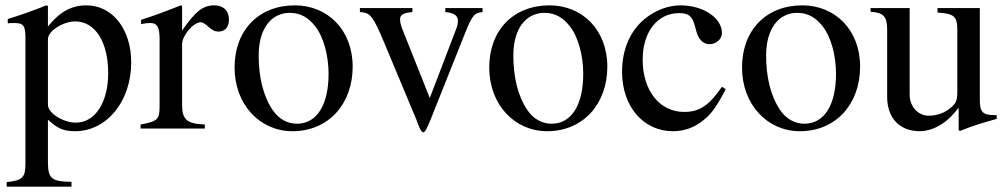

<svg xmlns="http://www.w3.org/2000/svg" viewBox="-20 -480 3762 717"><path d="M159 -458 153 -460C100 -439 64 -426 9 -409V-393C18 -394 25 -394 34 -394C68 -394 75 -384 75 -337V131C75 183 64 194 5 200V217H247V199C172 198 159 187 159 124V-33C195 0 218 10 260 10C379 10 470 -102 470 -247C470 -371 400 -460 303 -460C247 -460 203 -436 159 -381ZM159 -334C159 -364 215 -400 261 -400C335 -400 384 -324 384 -207C384 -97 335 -22 263 -22C216 -22 159 -58 159 -88Z M660 -458 655 -460C602 -439 566 -425 507 -406V-390C521 -393 530 -394 542 -394C567 -394 576 -378 576 -334V-84C576 -34 569 -27 505 -15V0H745V-15C677 -18 660 -33 660 -90V-315C660 -347 702 -397 730 -397C736 -397 745 -392 756 -382C772 -367 783 -362 796 -362C820 -362 835 -379 835 -407C835 -440 814 -460 780 -460C738 -460 710 -438 660 -366Z M1297 -231C1297 -369 1203 -460 1081 -460C946 -460 856 -367 856 -228C856 -89 951 10 1072 10C1207 10 1297 -92 1297 -231ZM1207 -204C1207 -88 1163 -18 1089 -18C1053 -18 1021 -36 999 -68C962 -122 946 -194 946 -273C946 -373 993 -432 1062 -432C1105 -432 1133 -412 1157 -382C1189 -341 1207 -272 1207 -204Z M1782 -450H1643V-435C1675 -432 1690 -422 1690 -403C1690 -393 1688 -383 1684 -373L1585 -114L1483 -370C1477 -385 1474 -398 1474 -408C1474 -425 1486 -432 1520 -435V-450H1324V-435C1362 -433 1372 -423 1415 -320L1535 -33C1539 -24 1540 -17 1543 -12C1550 6 1555 14 1561 14C1567 14 1574 1 1589 -36L1717 -357C1744 -424 1752 -432 1782 -435Z M2248 -231C2248 -369 2154 -460 2032 -460C1897 -460 1807 -367 1807 -228C1807 -89 1902 10 2023 10C2158 10 2248 -92 2248 -231ZM2158 -204C2158 -88 2114 -18 2040 -18C2004 -18 1972 -36 1950 -68C1913 -122 1897 -194 1897 -273C1897 -373 1944 -432 2013 -432C2056 -432 2084 -412 2108 -382C2140 -341 2158 -272 2158 -204Z M2676 -156C2628 -86 2592 -62 2535 -62C2443 -62 2380 -142 2380 -257C2380 -361 2435 -431 2516 -431C2552 -431 2565 -420 2575 -383L2581 -361C2589 -332 2607 -315 2629 -315C2655 -315 2676 -334 2676 -357C2676 -413 2606 -460 2522 -460C2475 -460 2427 -442 2387 -409C2333 -364 2303 -295 2303 -212C2303 -83 2382 10 2493 10C2536 10 2574 -4 2608 -32C2638 -56 2658 -85 2690 -147Z M3192 -231C3192 -369 3098 -460 2976 -460C2841 -460 2751 -367 2751 -228C2751 -89 2846 10 2967 10C3102 10 3192 -92 3192 -231ZM3102 -204C3102 -88 3058 -18 2984 -18C2948 -18 2916 -36 2894 -68C2857 -122 2841 -194 2841 -273C2841 -373 2888 -432 2957 -432C3000 -432 3028 -412 3052 -382C3084 -341 3102 -272 3102 -204Z M3702 -50H3696C3650 -50 3639 -61 3639 -107V-450H3481V-433C3541 -429 3555 -421 3555 -368V-137C3555 -102 3548 -93 3532 -79C3507 -57 3477 -48 3448 -48C3409 -48 3377 -81 3377 -127V-450H3231V-436C3279 -433 3293 -419 3293 -369V-118C3293 -41 3338 10 3415 10C3452 10 3509 -9 3558 -76H3560V6L3565 9C3615 -11 3651 -22 3702 -36Z"/></svg>

Font: STIXGeneral
Style: Regular
Weight: 400
Designer: MicroPress Inc., with final additions and corrections provided by Coen Hoffman, Elsevier (retired)
Version: Version 1.1.0